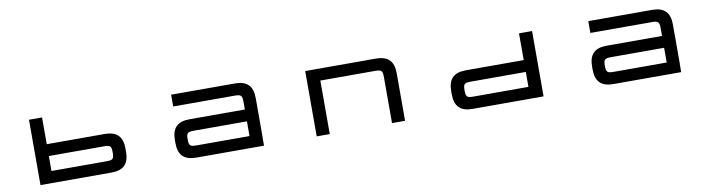

<svg xmlns="http://www.w3.org/2000/svg" viewBox="-28 -1363 7485 2026"><g transform="rotate(-10 3715.0 -350.0)"><path d="M286.5 0H1047C1176 0 1236.5 -60.5 1236.5 -190V-223.5C1236.5 -353 1176 -413.5 1047 -413.5H426.5V-700H286.5ZM426.5 -126.5V-286.5H1017C1085 -286.5 1096.5 -275 1096.5 -207V-206.5C1096.5 -138.5 1085 -126.5 1017 -126.5Z M1979.5 -284H2548.5V-126.5H1979.5C1912 -126.5 1899.5 -138.5 1899.5 -205.5C1899.5 -272.5 1912 -284 1979.5 -284ZM1765.5 -190C1765.5 -60.5 1826 0 1955 0H2681.5V-90H2682.5V-510C2682.5 -639.5 2622 -700 2493 -700H1809.5V-573.5H2468.5C2536.5 -573.5 2548.5 -561.5 2548.5 -493.5V-411H1955C1826 -411 1765.5 -350.5 1765.5 -221Z M3246 -700V0H3386V-573.5H3973.5C4041.5 -573.5 4053 -561.5 4053 -493.5V0H4193V-510C4193 -639.5 4132.5 -700 4003.5 -700Z M4916.5 0H5677V-700H5537V-413.5H4916.5C4787 -413.5 4726.5 -353 4726.5 -223.5V-190C4726.5 -60.5 4787 0 4916.5 0ZM4866.5 -206.5V-207C4866.5 -275 4878.5 -286.5 4946.5 -286.5H5537V-126.5H4946.5C4878.5 -126.5 4866.5 -138.5 4866.5 -206.5Z M6449.5 -284H7018.5V-126.5H6449.5C6382 -126.5 6369.5 -138.5 6369.5 -205.5C6369.5 -272.5 6382 -284 6449.5 -284ZM6235.5 -190C6235.5 -60.5 6296 0 6425 0H7151.5V-90H7152.5V-510C7152.5 -639.5 7092 -700 6963 -700H6279.5V-573.5H6938.5C7006.5 -573.5 7018.5 -561.5 7018.5 -493.5V-411H6425C6296 -411 6235.5 -350.5 6235.5 -221Z"/></g></svg>

Font: Melete Medium
Style: Regular
Weight: 500
Width: 6
Designer: Sora Sagano
Foundry: DOT COLON
Version: Version 0.200;FEAKit 1.0